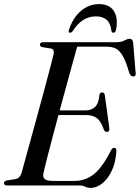

<svg xmlns="http://www.w3.org/2000/svg" viewBox="-20 -906 684 938"><path d="M368 0H14.5Q-0.5 0 -0.5 -11.5Q-0.5 -21.5 13.5 -24.5L55 -31Q76.5 -34.5 85.5 -61Q91.5 -84.5 103.8 -128.8Q116 -173 131.5 -229.2Q147 -285.5 163.5 -346Q180 -406.5 195.5 -463.8Q211 -521 223 -567Q235 -613 241.5 -639Q247.5 -665.5 228.5 -669L188 -675.5Q175 -678.5 175 -687.5Q175 -700 192.5 -700H548.5Q574 -700 588.2 -708.2Q602.5 -716.5 613 -716.5Q627.5 -716.5 630.5 -699L642.5 -552Q645.5 -533.5 632 -532.5Q619 -531.5 611.5 -549.5Q596.5 -602.5 581.2 -630.2Q566 -658 547 -668Q528 -678 501 -678H357Q348 -645.5 334.2 -595.5Q320.5 -545.5 304.2 -486.2Q288 -427 271.5 -366.5H398Q425 -366.5 443.5 -382.8Q462 -399 466 -444Q469 -454.5 478.5 -454.5Q490.5 -454.5 492 -441L514 -281Q516.5 -262.5 503 -261.5Q493 -261 487.5 -272Q474 -312.5 454.2 -328.2Q434.5 -344 398.5 -344H265.5Q249.5 -284 234.8 -228.2Q220 -172.5 209 -129.5Q198 -86.5 193 -63.5Q187.5 -42 197.8 -32Q208 -22 243.5 -22H343.5Q398 -22 439.8 -56Q481.5 -90 522 -171Q529 -184 537.5 -184Q549 -184 548.5 -168.5Q546 -117 528 -76.2Q510 -35.5 481.8 -11.8Q453.5 12 421.5 12Q407.5 12 396 6Q384.5 0 368 0ZM448.5 -826Q380.5 -826 336 -755Q329 -746 322.5 -746Q311.5 -746 317 -760.5Q336 -819 375.2 -852.5Q414.5 -886 464.5 -886Q514 -886 536 -852.5Q558 -819 547 -760.5Q544 -746 533.5 -746Q526.5 -746 524.5 -755Q520 -793 500.8 -809.5Q481.5 -826 448.5 -826Z"/></svg>

Font: Fraunces 72pt
Style: Italic
Weight: 400
Italic angle: -16°
Version: Version 1.000;[b76b70a41]